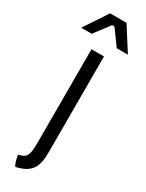

<svg xmlns="http://www.w3.org/2000/svg" viewBox="-325 -949 902 1188"><g transform="rotate(30 126.0 -355.0)"><path d="M81.1 0C81.1 96.2 72.3 116.2 14.2 128.4C14.2 128.4 16.6 171.9 36.6 203.1C140.6 180.2 170.4 129.4 170.4 24.4V-663.1H81.1ZM-41 -746.6H34.2L117.2 -856.4H133.3L213.4 -746.6H293L187 -913.1H69.8Z"/></g></svg>

Font: Basic
Style: Regular
Weight: 400
Designer: Magnus Gaarde
Foundry: Magnus Gaarde
Version: Version 1.001